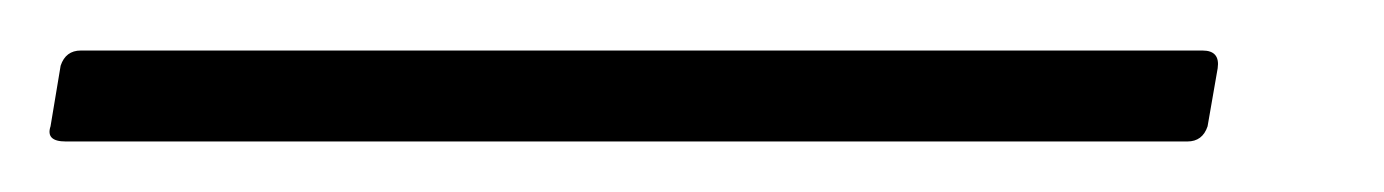

<svg xmlns="http://www.w3.org/2000/svg" viewBox="-59 43 548 76"><path d="M-33 99Q-41 99 -39 93L-35 69Q-33 63 -27 63H417Q424 63 423 70L419 93Q417 99 411 99Z"/></svg>

Font: Sofia Sans ExtraLight
Style: Italic
Weight: 250
Italic angle: -9°
Version: Version 4.100-B